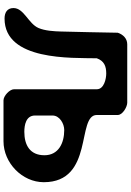

<svg xmlns="http://www.w3.org/2000/svg" viewBox="155 -902 747 1097"><g transform="rotate(90 528.5 -353.5)"><path d="M400 -587C429 -587 490 -575 490 -533V-60C490 -35 528 0 553 0H787C911 0 1021 -107 1021 -230C1021 -519 637 -416 637 -533V-653C637 -681 590 -707 567 -707H233C200 -707 177 -683 167 -653C166 -604 162 -376 160 -327C159 -289 156 -237 140 -200C115 -142 26 -117 26 -57C26 -21 52 -6 86 -6C328 -6 310 -390 313 -533C328 -575 358 -587 400 -587ZM723 -347C798 -347 867 -314 867 -234C867 -151 809 -119 733 -119C695 -119 640 -128 640 -180V-280C640 -321 687 -347 723 -347Z"/></g></svg>

Font: Asimov Print
Style: Regular
Weight: 500
Designer: Google
Version: Version 2.000980: 2014